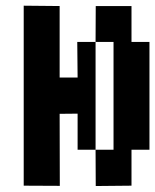

<svg xmlns="http://www.w3.org/2000/svg" viewBox="-20 -771 540 668"><path d="M312.5 -250H250V-375.6L187.5 -375L188.1 -124.4L62.5 -125V-751.2L187.5 -750V-501.2H250L248.8 -625H312.5L313.1 -750H437.5V-625H500V-250H437.5V-125L313.1 -123.8ZM375 -625H312.5V-250H375Z"/></svg>

Font: Amiga Topaz Unicode Rus
Style: Regular
Weight: 400
Designer: dMG of Trueschool and Divine Stylers
Foundry: dMG of Trueschool and Divine Stylers
Version: Version 1.1